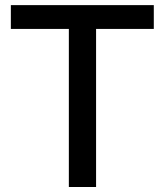

<svg xmlns="http://www.w3.org/2000/svg" viewBox="-20 -748 659 768"><path d="M23.4 -632.3V-727.5H595.2V-632.3H364.3V0H255.4V-632.3Z"/></svg>

Font: Inter Display Medium
Style: Regular
Weight: 500
Designer: Rasmus Andersson
Foundry: rsms
Version: Version 4.001;git-9221beed3